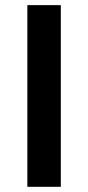

<svg xmlns="http://www.w3.org/2000/svg" viewBox="-20 -720 340 740"><path d="M85.4 -700.2H214.4V0H85.4Z"/></svg>

Font: Selawik Semibold
Style: Regular
Weight: 600
Designer: Aaron Bell
Foundry: Microsoft Corporation
Version: Version 1.01